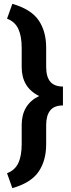

<svg xmlns="http://www.w3.org/2000/svg" viewBox="-20 -800 370 996"><path d="M44 176 16.5 98.5Q57 83.5 74.8 46.2Q92.5 9 92.5 -52V-151Q92.5 -258 183 -302Q92.5 -346 92.5 -452.5Q92.5 -453 92.5 -453.5V-552.5Q92.5 -613 74.8 -650.5Q57 -688 16.5 -703L44 -780Q140.5 -752.5 180 -695.2Q219.5 -638 219.5 -552.5V-453.5Q219.5 -401 241 -376Q262.5 -351 306.5 -351V-253Q261 -253 240.2 -226.8Q219.5 -200.5 219.5 -151V-52Q219.5 33.5 180 91Q140.5 148.5 44 176Z"/></svg>

Font: Roberto Sans
Style: Bold
Weight: 700
Designer: Google (font) & Cristiano Sobral (main changes)
Version: Version 1.000;October 12, 2021;FontCreator 14.0.0.2814 64-bi